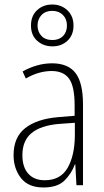

<svg xmlns="http://www.w3.org/2000/svg" viewBox="-20 -870 460 849"><path d="M210 -590Q281 -590 314 -547Q347 -504 347 -408V-51H318L313 -143H311Q296 -102 265 -71.5Q234 -41 172 -41Q105 -41 72.5 -83Q40 -125 40 -184Q40 -263 91.5 -303.5Q143 -344 237 -352L310 -358V-404Q310 -488 285.5 -522Q261 -556 208 -556Q182 -556 154 -548.5Q126 -541 94 -523L80 -554Q110 -571 143 -580.5Q176 -590 210 -590ZM240 -322Q160 -315 119.5 -281.5Q79 -248 79 -184Q79 -131 105 -102Q131 -73 178 -73Q247 -73 278.5 -127Q310 -181 311 -269V-327ZM212 -665Q172 -665 144.5 -689.5Q117 -714 117 -757Q117 -800 144 -825Q171 -850 211 -850Q251 -850 278 -824.5Q305 -799 305 -757Q305 -715 278.5 -690Q252 -665 212 -665ZM212 -693Q241 -693 258.5 -710.5Q276 -728 276 -757Q276 -786 258 -804Q240 -822 211 -822Q181 -822 163.5 -803.5Q146 -785 146 -757Q146 -730 163 -711.5Q180 -693 212 -693Z"/></svg>

Font: Noto Sans Tamil UI Condensed ExtraLight
Style: Regular
Weight: 200
Width: 3
Designer: Jelle Bosma - Monotype Design Team
Foundry: Monotype Imaging Inc.
Version: Version 2.004; ttfautohint (v1.8.4.7-5d5b)